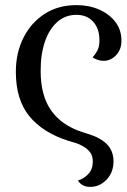

<svg xmlns="http://www.w3.org/2000/svg" viewBox="-20 -543 495 751"><path d="M333 188Q300 188 285 163Q310 155 326.5 136.5Q343 118 343 88Q343 67 332.5 53Q322 39 306.5 30Q291 21 275 16L245 7Q146 -25 94 -89.5Q42 -154 42 -262Q42 -337 72 -396Q102 -455 155 -489Q208 -523 279 -523Q328 -523 368 -505.5Q408 -488 431.5 -457Q455 -426 455 -384Q455 -349 434 -327Q413 -305 385 -305Q374 -305 362 -309Q350 -313 342 -319Q352 -329 360.5 -344.5Q369 -360 369 -385Q369 -431 344.5 -458Q320 -485 279 -485Q236 -485 204.5 -457.5Q173 -430 156 -381Q139 -332 139 -266Q139 -169 180 -111Q221 -53 300 -27L325 -19Q374 -4 399 22Q424 48 424 88Q424 131 397 159.5Q370 188 333 188Z"/></svg>

Font: Arima Medium
Style: Regular
Weight: 500
Designer: Joana Correia and Natanael Gama
Foundry: NDISCOVER
Version: Version 1.101;gftools[0.9.23]